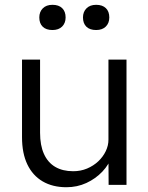

<svg xmlns="http://www.w3.org/2000/svg" viewBox="-20 -775 622 805"><path d="M258.4 10Q200.7 10 158.8 -14.5Q117 -39 94.7 -85.6Q72.3 -132.3 72.3 -199.7V-525H148V-218.2Q148 -165.8 164.2 -129.8Q180.4 -93.7 211.4 -75.4Q242.5 -57.1 286.9 -57.1Q318.2 -57.1 345.1 -68.4Q372 -79.8 392 -98.6Q412 -117.5 423.4 -141.2Q434.7 -164.8 434.7 -188.8V-525H510.4V0H435.4L434.7 -113.7L449.7 -122.3Q437.7 -85.7 409.4 -55.7Q381 -25.7 342.2 -7.8Q303.4 10 258.4 10ZM383.2 -649.1Q356.5 -649.1 342.2 -663Q327.9 -677 327.9 -701.9Q327.9 -725.2 342.6 -740Q357.2 -754.8 383.1 -754.8Q409.5 -754.8 423.9 -740.8Q438.3 -726.9 438.3 -701.8Q438.3 -678.3 423.7 -663.7Q409 -649.1 383.2 -649.1ZM200 -649.1Q173.4 -649.1 159.1 -663Q144.8 -677 144.8 -701.9Q144.8 -725.2 159.4 -740Q174 -754.8 200 -754.8Q226.4 -754.8 240.7 -740.8Q255.1 -726.9 255.1 -701.8Q255.1 -678.3 240.5 -663.7Q225.9 -649.1 200 -649.1Z"/></svg>

Font: Lexend Medium
Style: Regular
Weight: 500
Designer: Bonnie Shaver-Troup, Thomas Jockin
Foundry: Lexend
Version: Version 1.005